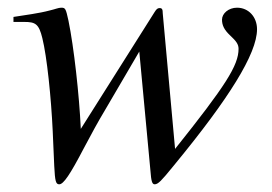

<svg xmlns="http://www.w3.org/2000/svg" viewBox="-20 -461 707 499"><path d="M403 -426C403 -437 401 -440 395 -440C390 -440 387 -438 382 -430L190 -126C186 -214 172 -339 158 -407C151 -439 150 -441 139 -441C132 -441 123 -437 110 -434C80 -426 46 -422 15 -417V-404H43C72 -404 81 -399 90 -362C102 -314 113 -207 117 -120L121 -29C123 10 125 18 134 18C145 18 162 -7 198 -76C217 -112 235 -145 253 -175L342 -327L371 -17C373 9 375 18 382 18C391 18 400 8 427 -25L436 -36C574 -204 648 -321 648 -385C648 -417 626 -441 596 -441C574 -441 557 -426 557 -410C557 -396 562 -384 578 -369C594 -354 600 -346 600 -334C600 -291 566 -238 435 -74Z"/></svg>

Font: XITS
Style: Italic
Weight: 400
Italic angle: -16.33°
Designer: MicroPress Inc., with final additions and corrections provided by Coen Hoffman, Elsevier (retired)
Version: Version 1.302